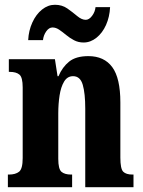

<svg xmlns="http://www.w3.org/2000/svg" viewBox="-20 -784 600 804"><path d="M13 0V-53H17Q45 -53 60 -65Q75 -77 75 -122V-418Q75 -460 61.5 -471.5Q48 -483 21 -483H17V-536H210L221 -465H225Q241 -503 269.5 -526Q298 -549 350 -549Q416 -549 450 -503Q484 -457 484 -355V-124Q484 -77 496 -65Q508 -53 535 -53H539V0H337V-329Q337 -393 326.5 -429Q316 -465 286 -465Q262 -465 248.5 -442.5Q235 -420 229.5 -384.5Q224 -349 224 -309V-119Q224 -76 237.5 -64.5Q251 -53 278 -53H282V0ZM330 -606Q308 -606 290 -615.5Q272 -625 257 -637.5Q242 -650 228 -659.5Q214 -669 200 -669Q185 -669 173.5 -652.5Q162 -636 160 -616H98Q100 -656 115.5 -690Q131 -724 156 -744Q181 -764 210 -764Q240 -764 262 -748.5Q284 -733 303 -717Q322 -701 339 -701Q353 -701 365.5 -717.5Q378 -734 380 -754H441Q439 -713 424 -679.5Q409 -646 384 -626Q359 -606 330 -606Z"/></svg>

Font: Noto Serif Myanmar ExtraCondensed ExtraBold
Style: Regular
Weight: 800
Width: 2
Designer: Ben Mitchell and the Monotype Design Team
Foundry: Monotype Imaging Inc.
Version: Version 2.106; ttfautohint (v1.8.4.7-5d5b)